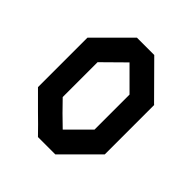

<svg xmlns="http://www.w3.org/2000/svg" viewBox="-142 -556 643 643"><g transform="rotate(45 179.5 -235.0)"><path d="M338.9 -117.2 280.3 -58.6 221.7 0H139.6Q110.4 -30.3 80.1 -59.6L21.5 -118.2V-352.5L80.1 -411.1L138.7 -469.7H220.7Q259.8 -429.7 337.9 -351.6H338.9ZM255.9 -151.4V-317.4L179.7 -393.6Q154.3 -368.2 103.5 -318.4V-153.3L141.6 -114.3L180.7 -76.2Z"/></g></svg>

Font: mr_KirucoupageG
Style: Regular
Weight: 400
Designer: Jan Henkel
Version: Version 1.00 May 25, 2020, initial release